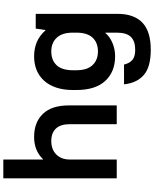

<svg xmlns="http://www.w3.org/2000/svg" viewBox="97 -838 950 1185"><g transform="rotate(-90 572.5 -245.0)"><path d="M65 -700H181V-455H183Q236 -510 320 -510Q411 -510 463 -455.5Q515 -401 515 -295V0H399V-290Q399 -347 372 -375.5Q345 -404 295 -404Q243 -404 212 -373Q181 -342 181 -290V0H65Z M818 -10Q723 -10 666.5 -70.5Q610 -131 610 -249V-271Q610 -329 625 -373.5Q640 -418 667.5 -448.5Q695 -479 733 -494.5Q771 -510 818 -510Q917 -510 978 -440H980L989 -500H1080V5Q1080 106 1026 158Q972 210 858 210Q751 210 702 166.5Q653 123 645 45H767Q775 79 795.5 96.5Q816 114 858 114Q912 114 938 87Q964 60 964 0V-70H962Q938 -42 899.5 -26Q861 -10 818 -10ZM848 -116Q902 -116 933 -149Q964 -182 964 -249V-271Q964 -337 932.5 -370.5Q901 -404 848 -404Q794 -404 763 -371Q732 -338 732 -271V-249Q732 -183 763.5 -149.5Q795 -116 848 -116Z"/></g></svg>

Font: PT Root UI Bold
Style: Regular
Weight: 700
Designer: Vitaly Kuzmin
Foundry: ParaType Ltd.
Version: Version 2.000G